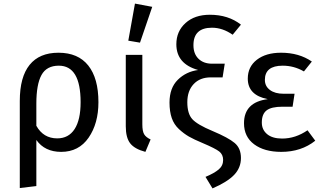

<svg xmlns="http://www.w3.org/2000/svg" viewBox="-20 -832 1787 1067"><path d="M305 -539Q414 -539 470.5 -468Q527 -397 527 -264Q527 -146 472.5 -67Q418 12 320 12Q229 12 182 -54V202L90 213V-271Q90 -404 144.5 -471.5Q199 -539 305 -539ZM298 -63Q361 -63 394.5 -114.5Q428 -166 428 -264Q428 -467 307 -467Q239 -467 210.5 -415Q182 -363 182 -256V-133Q221 -63 298 -63Z M730 -812 826 -794 758 -595 693 -606ZM771 -527V-141Q771 -103 781 -86Q791 -69 817 -57L788 12Q728 -4 703.5 -35.5Q679 -67 679 -130V-527Z M1146 -750Q1249 -750 1319 -695L1273 -639Q1217 -678 1158 -678Q1055 -678 1055 -581Q1055 -533 1083 -505.5Q1111 -478 1159 -478H1229L1217 -402H1151Q1091 -402 1056 -364.5Q1021 -327 1021 -264Q1021 -200 1049 -169.5Q1077 -139 1161 -104Q1249 -67 1284 -37.5Q1319 -8 1319 46Q1319 100 1281.5 139.5Q1244 179 1161 215L1122 151Q1170 131 1195 110Q1220 89 1220 57Q1220 27 1198.5 10Q1177 -7 1106 -37Q1058 -57 1030 -73Q1002 -89 974.5 -114.5Q947 -140 934.5 -176Q922 -212 922 -262Q922 -343 968 -388.5Q1014 -434 1081 -443Q960 -477 960 -586Q960 -658 1011 -704Q1062 -750 1146 -750Z M1542 -539Q1642 -539 1713 -490L1669 -435Q1614 -467 1551 -467Q1452 -467 1452 -388Q1452 -353 1480 -332Q1508 -311 1556 -311H1617L1606 -239H1550Q1488 -239 1461.5 -218.5Q1435 -198 1435 -151Q1435 -111 1464.5 -86.5Q1494 -62 1548 -62Q1622 -62 1689 -108L1732 -50Q1654 12 1543 12Q1449 12 1392.5 -30Q1336 -72 1336 -147Q1336 -264 1468 -281Q1357 -303 1357 -395Q1357 -461 1407.5 -500Q1458 -539 1542 -539Z"/></svg>

Font: Fira Sans
Style: Regular
Weight: 400
Designer: Carrois Corporate & Edenspiekermann AG
Foundry: Carrois Corporate GbR & Edenspiekermann AG
Version: Version 4.106;PS 004.106;hotconv 1.0.70;makeotf.lib2.5.58329